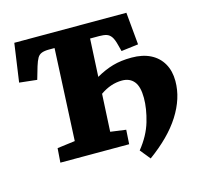

<svg xmlns="http://www.w3.org/2000/svg" viewBox="-114 -824 1099 1054"><g transform="rotate(-15 435.5 -297.5)"><path d="M136 -81 237 -94 262 -616H231Q205 -616 189 -610Q173 -604 164 -588.5Q155 -573 146 -544L125 -472L25 -483L56 -701H693L710 -517L613 -505L603 -543Q595 -575 584 -590.5Q573 -606 557 -611Q541 -616 516 -616H464L453 -401Q502 -429 549 -442.5Q596 -456 656 -456Q719 -456 763.5 -433.5Q808 -411 832 -369Q856 -327 856 -270Q856 -220 840.5 -171.5Q825 -123 794.5 -75Q764 -27 719 18Q674 63 615 106L568 48Q623 -20 644 -92Q665 -164 665 -225Q665 -289 641 -318.5Q617 -348 573 -348Q541 -348 510 -337.5Q479 -327 449 -306L438 -93L526 -81L521 0H130Z"/></g></svg>

Font: Literata ExtraBold
Style: Italic
Weight: 800
Italic angle: -2°
Designer: Latin by Veronika Burian and Jose Scaglione. Greek by Irene Vlachou. Cyrillic by Vera Evstafieva
Foundry: TypeTogether
Version: Version 3.002